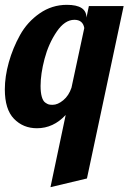

<svg xmlns="http://www.w3.org/2000/svg" viewBox="-33 -525 539 795"><path d="M335 -500H479L327 214L176 250L239 -49Q188 6 120 6Q63 6 25 -33Q-13 -72 -13 -155Q-13 -208 3.5 -267Q20 -326 50 -380Q80 -434 131 -469.5Q182 -505 244 -505Q325 -505 325 -452ZM275 -443Q235 -443 201.5 -393.5Q168 -344 151.5 -281.5Q135 -219 135 -169Q135 -142 140 -124.5Q145 -107 154 -100.5Q163 -94 169 -92.5Q175 -91 185 -91Q206 -91 229 -110Q252 -129 263 -162L316 -409Q310 -443 275 -443Z"/></svg>

Font: Lobster 1.4
Style: Regular
Weight: 400
Designer: Pablo Impallari
Foundry: Pablo Impallari. www.impallari.com
Version: Version 1.4